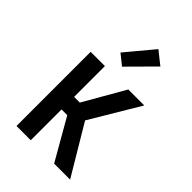

<svg xmlns="http://www.w3.org/2000/svg" viewBox="-226 -860 952 952"><g transform="rotate(45 250.0 -383.5)"><path d="M76 0V-520H176V-304H216L340 -520H452L297 -260L452 0H340L216 -216H176V0ZM238 -578 183 -622 304 -767 372 -713Z"/></g></svg>

Font: Iosevka Custom Semibold
Style: Regular
Weight: 600
Designer: Belleve Invis
Foundry: Belleve Invis
Version: Version 27.0.2; ttfautohint (v1.8.4)